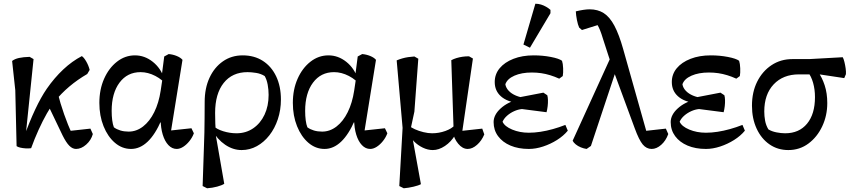

<svg xmlns="http://www.w3.org/2000/svg" viewBox="-20 -785 4568 1030"><path d="M147 10Q133 12 117.5 11Q102 10 89 7Q76 4 69 -1L62 -301L45 -458Q59 -469 82 -474Q105 -479 139 -480L160 -468L117 -51L108 -48Q137 -130 168.5 -197Q200 -264 231 -309Q272 -368 319.5 -412.5Q367 -457 419 -484Q430 -477 442.5 -455.5Q455 -434 461 -410L448 -388Q343 -327 273 -240Q254 -216 231.5 -176.5Q209 -137 187 -88.5Q165 -40 147 10ZM388 14Q369 14 352 -3Q335 -20 316 -58L226 -246L289 -288Q303 -232 324 -172Q345 -112 365 -71L329 -80L465 -95L478 -66Q469 -33 442.5 -9.5Q416 14 388 14Z M683 14Q635 14 596.5 -19Q558 -52 535.5 -108Q513 -164 513 -233Q513 -305 538.5 -362.5Q564 -420 607.5 -454Q651 -488 704 -488Q756 -488 799.5 -453.5Q843 -419 861 -363L880 -322Q853 -357 813.5 -377.5Q774 -398 734 -398Q663 -398 621 -341.5Q579 -285 579 -190Q579 -163 582 -140Q585 -117 591 -102Q606 -91 626 -85Q646 -79 670 -79Q712 -79 747.5 -106.5Q783 -134 807.5 -183.5Q832 -233 842 -299L851 -359L847 -374L861 -482L885 -495Q908 -493 928.5 -484.5Q949 -476 959 -464L893 -55L868 -82L1007 -97L1020 -70Q1012 -48 996.5 -28.5Q981 -9 963 2.5Q945 14 928 14Q903 14 883.5 -6.5Q864 -27 853 -63Q842 -99 842 -144L872 -128H808L846 -141Q813 -64 772 -25Q731 14 683 14Z M1091 225 1067 213 1074 4Q1076 -38 1076.5 -74.5Q1077 -111 1077.5 -150Q1078 -189 1078 -238Q1078 -312 1104 -368Q1130 -424 1176 -456Q1222 -488 1282 -488Q1344 -488 1390 -458.5Q1436 -429 1461.5 -375.5Q1487 -322 1487 -251Q1487 -195 1470.5 -145.5Q1454 -96 1425 -59Q1396 -22 1358 -1Q1320 20 1276 20Q1230 20 1188 -8.5Q1146 -37 1117 -88L1123 -111Q1142 -92 1177.5 -81Q1213 -70 1249 -70Q1299 -70 1338 -96.5Q1377 -123 1399 -169.5Q1421 -216 1421 -276Q1421 -304 1416 -331Q1411 -358 1400 -377Q1379 -390 1353.5 -394Q1328 -398 1308 -398Q1226 -398 1180 -340Q1134 -282 1134 -179Q1134 -147 1135 -122.5Q1136 -98 1138 -84L1136 -69L1183 201Q1171 209 1145.5 216Q1120 223 1091 225Z M1721 14Q1673 14 1634.5 -19Q1596 -52 1573.5 -108Q1551 -164 1551 -233Q1551 -305 1576.5 -362.5Q1602 -420 1645.5 -454Q1689 -488 1742 -488Q1794 -488 1837.5 -453.5Q1881 -419 1899 -363L1918 -322Q1891 -357 1851.5 -377.5Q1812 -398 1772 -398Q1701 -398 1659 -341.5Q1617 -285 1617 -190Q1617 -163 1620 -140Q1623 -117 1629 -102Q1644 -91 1664 -85Q1684 -79 1708 -79Q1750 -79 1785.5 -106.5Q1821 -134 1845.5 -183.5Q1870 -233 1880 -299L1889 -359L1885 -374L1899 -482L1923 -495Q1946 -493 1966.5 -484.5Q1987 -476 1997 -464L1931 -55L1906 -82L2045 -97L2058 -70Q2050 -48 2034.5 -28.5Q2019 -9 2001 2.5Q1983 14 1966 14Q1941 14 1921.5 -6.5Q1902 -27 1891 -63Q1880 -99 1880 -144L1910 -128H1846L1884 -141Q1851 -64 1810 -25Q1769 14 1721 14Z M2146 225 2122 213 2144 -174 2147 -16 2108 -461Q2122 -467 2137.5 -471.5Q2153 -476 2169.5 -478.5Q2186 -481 2203 -482L2224 -470L2203 -186L2184 -98L2193 -45L2238 203Q2226 210 2198.5 216.5Q2171 223 2146 225ZM2302 20Q2275 20 2248 7Q2221 -6 2200.5 -27Q2180 -48 2171 -73L2174 -111Q2185 -101 2206 -91.5Q2227 -82 2252 -76Q2277 -70 2298 -70Q2335 -70 2369.5 -82.5Q2404 -95 2420 -114L2422 -61Q2400 -24 2367 -2Q2334 20 2302 20ZM2489 14Q2461 14 2438 -14Q2415 -42 2410 -75L2413 -100L2401 -462Q2414 -469 2429 -473.5Q2444 -478 2460.5 -480.5Q2477 -483 2496 -483L2517 -471L2456 -53L2430 -80L2567 -95L2578 -64Q2564 -30 2539 -8Q2514 14 2489 14Z M2817 14Q2761 14 2718.5 -4Q2676 -22 2652 -54.5Q2628 -87 2628 -130Q2628 -169 2666 -203.5Q2704 -238 2760 -251V-262L2895 -288L2916 -274Q2919 -264 2919.5 -248.5Q2920 -233 2918 -215.5Q2916 -198 2912 -183L2780 -200Q2759 -198 2738 -188.5Q2717 -179 2700.5 -164.5Q2684 -150 2676 -132Q2687 -107 2727.5 -90Q2768 -73 2817 -73Q2847 -73 2879.5 -78Q2912 -83 2946 -92.5Q2980 -102 3013 -115L3026 -84Q3003 -56 2968 -34Q2933 -12 2893.5 1Q2854 14 2817 14ZM2824 -228 2760 -232Q2700 -239 2667 -268.5Q2634 -298 2634 -345Q2634 -387 2660.5 -419Q2687 -451 2734.5 -469.5Q2782 -488 2843 -488Q2891 -488 2935 -479.5Q2979 -471 2995 -459Q3000 -444 3001 -419Q3002 -394 2999 -377L2980 -363Q2956 -374 2931.5 -381.5Q2907 -389 2883 -392.5Q2859 -396 2833 -396Q2778 -396 2739.5 -379Q2701 -362 2691 -333Q2694 -314 2709 -298Q2724 -282 2748 -272Q2772 -262 2801 -259ZM2823 -529 2788 -546 2852 -765Q2868 -765 2882.5 -760.5Q2897 -756 2910 -748.5Q2923 -741 2933 -732V-714Z M3476 14Q3448 14 3428 -10Q3408 -34 3385 -97L3267 -417Q3257 -445 3244 -486.5Q3231 -528 3215 -576Q3206 -606 3199 -623Q3192 -640 3184 -653.5Q3176 -667 3163 -685L3214 -659L3102 -624L3087 -637Q3080 -652 3075 -677.5Q3070 -703 3069 -724Q3089 -729 3108.5 -732Q3128 -735 3143 -735Q3187 -735 3219 -714.5Q3251 -694 3276 -647Q3301 -600 3323 -522L3455 -54L3417 -80L3552 -95L3565 -66Q3552 -30 3527 -8Q3502 14 3476 14ZM3127 14Q3112 12 3096 5.5Q3080 -1 3068.5 -10.5Q3057 -20 3052 -30L3257 -480L3293 -432L3150 -2Z M3767 14Q3711 14 3668.5 -4Q3626 -22 3602 -54.5Q3578 -87 3578 -130Q3578 -169 3616 -203.5Q3654 -238 3710 -251V-262L3845 -288L3866 -274Q3869 -264 3869.5 -248.5Q3870 -233 3868 -215.5Q3866 -198 3862 -183L3730 -200Q3709 -198 3688 -188.5Q3667 -179 3650.5 -164.5Q3634 -150 3626 -132Q3637 -107 3677.5 -90Q3718 -73 3767 -73Q3797 -73 3829.5 -78Q3862 -83 3896 -92.5Q3930 -102 3963 -115L3976 -84Q3953 -56 3918 -34Q3883 -12 3843.5 1Q3804 14 3767 14ZM3774 -228 3710 -232Q3650 -239 3617 -268.5Q3584 -298 3584 -345Q3584 -387 3610.5 -419Q3637 -451 3684.5 -469.5Q3732 -488 3793 -488Q3841 -488 3885 -479.5Q3929 -471 3945 -459Q3950 -444 3951 -419Q3952 -394 3949 -377L3930 -363Q3906 -374 3881.5 -381.5Q3857 -389 3833 -392.5Q3809 -396 3783 -396Q3728 -396 3689.5 -379Q3651 -362 3641 -333Q3644 -314 3659 -298Q3674 -282 3698 -272Q3722 -262 3751 -259Z M4209 20Q4152 20 4108 -10.5Q4064 -41 4039 -95Q4014 -149 4014 -218Q4014 -291 4042 -347Q4070 -403 4119 -435.5Q4168 -468 4231 -468H4321L4501 -478Q4506 -469 4510 -452.5Q4514 -436 4516.5 -418.5Q4519 -401 4518 -387L4509 -366L4376 -386H4266Q4181 -386 4130.5 -332.5Q4080 -279 4080 -187Q4080 -162 4084.5 -137.5Q4089 -113 4102 -91Q4120 -80 4145 -75Q4170 -70 4192 -70Q4267 -70 4309.5 -121.5Q4352 -173 4352 -264Q4352 -305 4342 -340.5Q4332 -376 4314 -398L4368 -400Q4390 -370 4404 -327.5Q4418 -285 4418 -232Q4418 -165 4391 -107.5Q4364 -50 4317 -15Q4270 20 4209 20Z"/></svg>

Font: Eczar
Style: Regular
Weight: 400
Designer: Vaibhav Singh
Foundry: Rosetta Type Foundry
Version: Version 2.000